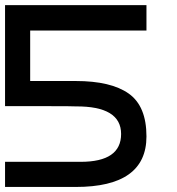

<svg xmlns="http://www.w3.org/2000/svg" viewBox="-20 -741 700 761"><path d="M0 -720.7Q0 -620.1 0 -320.3Q0 -320.3 139.6 -320.3Q280.3 -320.3 280.3 -319.3Q460 -320.3 460 -210Q460 -99.6 299.8 -99.6Q240.2 -99.6 152.3 -99.6Q65.4 -99.6 0 -99.6Q0 -75.2 0 0Q0 0 280.3 0Q560.5 0 560.5 -200.2Q560.5 -320.3 490.2 -370.1Q419.9 -419.9 280.3 -419.9Q177.7 -419.9 138.7 -419.9Q99.6 -419.9 99.6 -419.9Q99.6 -470.7 99.6 -620.1Q214.8 -620.1 560.5 -620.1Q560.5 -645.5 560.5 -720.7Q419.9 -720.7 0 -720.7Z"/></svg>

Font: Encounter VC
Style: Regular
Weight: 400
Designer: Silver Alicorn
Version: Version 1.0